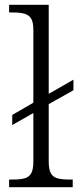

<svg xmlns="http://www.w3.org/2000/svg" viewBox="-20 -780 333 800"><path d="M18 0V-32H37Q64 -32 82.5 -37Q101 -42 110 -58Q119 -74 119 -107V-309L31 -259V-301L119 -352V-656Q119 -688 109.5 -703Q100 -718 81.5 -723Q63 -728 37 -728H18V-760H183V-389L286 -448V-404L183 -346V-107Q183 -74 192 -58Q201 -42 219.5 -37Q238 -32 265 -32H283V0Z"/></svg>

Font: Noto Serif Thai Light
Style: Regular
Weight: 300
Version: Version 2.001